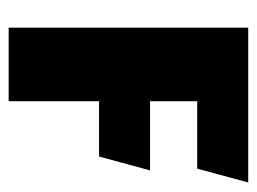

<svg xmlns="http://www.w3.org/2000/svg" viewBox="-95 -499 594 444"><g transform="rotate(90 202.0 -277.0)"><path d="M44 0V-554H402L370 -436H214V-327H374L342 -209H214V0Z"/></g></svg>

Font: Tac One
Style: Regular
Weight: 400
Designer: Oluseyi Olusanya, David Udoh, Eyiyemi Adegbite, Mirko Velimirović
Version: Version 1.003; ttfautohint (v1.8.4.7-5d5b)